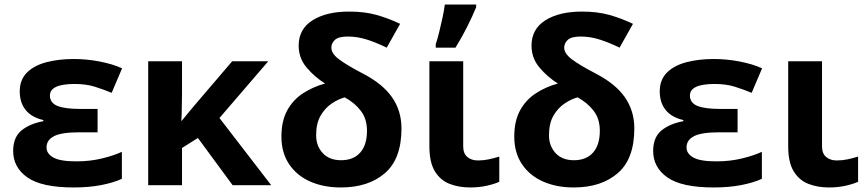

<svg xmlns="http://www.w3.org/2000/svg" viewBox="-20 -816 3822 846"><path d="M410 -336V-233H328Q251 -233 218 -216Q185 -199 185 -166Q185 -139 215 -122Q245 -105 316 -105Q377 -105 430 -118Q483 -131 517 -147V-28Q480 -11 426 -0.5Q372 10 305 10Q164 10 101 -34Q38 -78 38 -151Q38 -211 74.5 -241Q111 -271 171 -282V-287Q119 -299 93 -331.5Q67 -364 67 -413Q67 -465 99 -496.5Q131 -528 185 -542Q239 -556 305 -556Q362 -556 419 -545Q476 -534 518 -515L472 -407Q436 -422 397.5 -434Q359 -446 309 -446Q200 -446 200 -395Q200 -363 232.5 -349.5Q265 -336 335 -336Z M1162 -546 947 -296 1175 0H1005L852 -208L782 -164V0H633V-546H782V-403Q781 -373 781 -343Q781 -313 779 -284H781Q798 -305 815 -325.5Q832 -346 850 -367L1003 -546Z M1518 -765Q1586 -765 1638 -750.5Q1690 -736 1743 -711L1684 -606Q1639 -628 1597 -641.5Q1555 -655 1512 -655Q1472 -655 1456 -640.5Q1440 -626 1440 -606Q1440 -580 1474 -554.5Q1508 -529 1575 -494Q1665 -448 1707 -388Q1749 -328 1749 -250Q1749 -116 1676 -53Q1603 10 1482 10Q1406 10 1347 -16Q1288 -42 1254 -92.5Q1220 -143 1220 -214Q1220 -283 1245.5 -329.5Q1271 -376 1314.5 -404.5Q1358 -433 1412 -448Q1366 -477 1331 -518.5Q1296 -560 1296 -615Q1296 -688 1357 -726.5Q1418 -765 1518 -765ZM1499 -387Q1472 -380 1442.5 -360.5Q1413 -341 1393 -307Q1373 -273 1373 -220Q1373 -173 1402 -141.5Q1431 -110 1483 -110Q1537 -110 1567 -143.5Q1597 -177 1597 -240Q1597 -292 1570 -327.5Q1543 -363 1499 -387Z M2021 -546V-171Q2021 -140 2039 -124.5Q2057 -109 2086 -109Q2111 -109 2134 -114Q2157 -119 2180 -126V-15Q2158 -5 2124.5 2.5Q2091 10 2052 10Q2001 10 1960.5 -6Q1920 -22 1896 -61.5Q1872 -101 1872 -171V-546ZM1900 -606V-621Q1908 -645 1915.5 -676Q1923 -707 1930 -739Q1937 -771 1940 -796H2078V-784Q2062 -745 2039 -699Q2016 -653 1987 -606Z M2544 -765Q2612 -765 2664 -750.5Q2716 -736 2769 -711L2710 -606Q2665 -628 2623 -641.5Q2581 -655 2538 -655Q2498 -655 2482 -640.5Q2466 -626 2466 -606Q2466 -580 2500 -554.5Q2534 -529 2601 -494Q2691 -448 2733 -388Q2775 -328 2775 -250Q2775 -116 2702 -53Q2629 10 2508 10Q2432 10 2373 -16Q2314 -42 2280 -92.5Q2246 -143 2246 -214Q2246 -283 2271.5 -329.5Q2297 -376 2340.5 -404.5Q2384 -433 2438 -448Q2392 -477 2357 -518.5Q2322 -560 2322 -615Q2322 -688 2383 -726.5Q2444 -765 2544 -765ZM2525 -387Q2498 -380 2468.5 -360.5Q2439 -341 2419 -307Q2399 -273 2399 -220Q2399 -173 2428 -141.5Q2457 -110 2509 -110Q2563 -110 2593 -143.5Q2623 -177 2623 -240Q2623 -292 2596 -327.5Q2569 -363 2525 -387Z M3230 -336V-233H3148Q3071 -233 3038 -216Q3005 -199 3005 -166Q3005 -139 3035 -122Q3065 -105 3136 -105Q3197 -105 3250 -118Q3303 -131 3337 -147V-28Q3300 -11 3246 -0.5Q3192 10 3125 10Q2984 10 2921 -34Q2858 -78 2858 -151Q2858 -211 2894.5 -241Q2931 -271 2991 -282V-287Q2939 -299 2913 -331.5Q2887 -364 2887 -413Q2887 -465 2919 -496.5Q2951 -528 3005 -542Q3059 -556 3125 -556Q3182 -556 3239 -545Q3296 -534 3338 -515L3292 -407Q3256 -422 3217.5 -434Q3179 -446 3129 -446Q3020 -446 3020 -395Q3020 -363 3052.5 -349.5Q3085 -336 3155 -336Z M3602 -546V-171Q3602 -140 3620 -124.5Q3638 -109 3667 -109Q3692 -109 3715 -114Q3738 -119 3761 -126V-15Q3739 -5 3705.5 2.5Q3672 10 3633 10Q3582 10 3541.5 -6Q3501 -22 3477 -61.5Q3453 -101 3453 -171V-546Z"/></svg>

Font: Noto IKEA Latin
Style: Bold
Weight: 700
Designer: Monotype Design Team
Foundry: Monotype Imaging Inc.
Version: Version 1.0